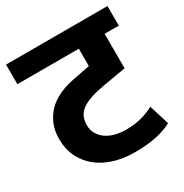

<svg xmlns="http://www.w3.org/2000/svg" viewBox="-163 -761 843 882"><g transform="rotate(-30 259.0 -319.5)"><path d="M500 -37Q468 -19 419.5 -8Q371 3 301 3Q242 3 192.5 -12.5Q143 -28 107 -57Q71 -86 50.5 -128Q30 -170 30 -223Q30 -267 44.5 -301.5Q59 -336 84.5 -361.5Q110 -387 146 -403.5Q182 -420 224 -428L316 -446V-538H-10V-642H528V-538H453V-355L336 -335Q247 -320 209.5 -293Q172 -266 172 -216Q172 -190 183.5 -169.5Q195 -149 215 -135Q235 -121 262 -114Q289 -107 320 -107Q366 -107 403 -117.5Q440 -128 467 -143Z"/></g></svg>

Font: Ek Mukta ExtraBold
Style: Regular
Weight: 800
Designer: Girish Dalvi and Yashodeep Gholap
Foundry: Ek Type
Version: Version 2.538;PS 1.002;hotconv 16.6.51;makeotf.lib2.5.65220;